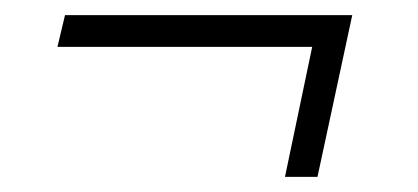

<svg xmlns="http://www.w3.org/2000/svg" viewBox="-20 -296 553 254"><path d="M357 -62 393 -234H56L66 -276H446L400 -62Z"/></svg>

Font: Saira Semi Condensed ExtraLight
Style: Italic
Weight: 200
Width: 4
Italic angle: -12°
Designer: Hector Gatti with collaboration of the Omnibus-Type team
Foundry: Omnibus-Type
Version: Version 1.001; ttfautohint (v1.8)